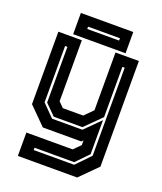

<svg xmlns="http://www.w3.org/2000/svg" viewBox="-159 -786 920 1088"><g transform="rotate(20 301.5 -242.0)"><path d="M158 0 55 -103V-540H196.5V-172L227 -141.5H349.5L399.5 -191.5V-540H540.5V97L437.5 200H80V59H359L399.5 18.5V-10L389.5 0ZM153 138H397L478 54V-477H464V-173.5L368 -78.5H195L132.5 -141V-477H118.5V-137L190 -64.5H373L464 -155.5V50L392 124H153ZM138.5 -555.5V-683.5H454.5V-555.5ZM203.5 -610.5H395.5V-624.5H203.5Z"/></g></svg>

Font: Tourney Thin
Style: Bold
Weight: 700
Version: Version 1.015